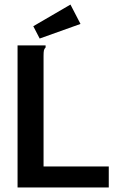

<svg xmlns="http://www.w3.org/2000/svg" viewBox="-20 -822 540 842"><path d="M57 -623H180V-614Q174 -608 172.5 -600.5Q171 -593 171 -577V-92H457V0H57ZM154 -653 126 -707 289 -802 333 -717Z"/></svg>

Font: Ligconsolata
Style: Bold
Weight: 700
Monospace: yes
Designer: Raph Levien, Cyreal, Brenton Simpson
Foundry: Raph Levien, Cyreal, Google
Version: Version 3.001; ttfautohint (v1.8.2.53-6de2)